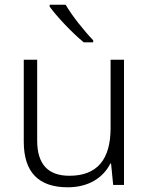

<svg xmlns="http://www.w3.org/2000/svg" viewBox="-20 -786 636 816"><path d="M259 -766H191V-758C220 -717 287 -646 336 -606H376V-615C338 -654 284 -722 259 -766ZM507 -532H450V-242C450 -107 392 -39 275 -39C185 -39 138 -87 138 -189V-532H81V-184C81 -53 145 10 268 10C359 10 420 -33 449 -91H452L461 0H507Z"/></svg>

Font: Noto Sans Bengali Light
Style: Regular
Weight: 300
Designer: Jelle Bosma - Monotype Design Team
Foundry: Monotype Imaging Inc.
Version: Version 2.003